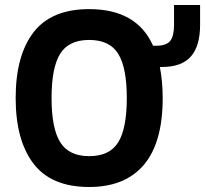

<svg xmlns="http://www.w3.org/2000/svg" viewBox="-20 -726 812 760"><path d="M772 -706.1V-627Q772 -543.9 735.6 -502.4Q699.2 -460.9 621.1 -460.9H612.8Q624 -402.8 624 -337.9Q624 -161.6 549.6 -73.7Q475.1 14.2 333 14.2Q183.1 14.2 112.5 -78.4Q42 -170.9 42 -337.9Q42 -505.9 112.5 -597.9Q183.1 -689.9 333 -689.9Q521.5 -689.9 585.9 -544.9H597.2Q639.2 -544.9 654.1 -564.5Q668.9 -584 668.9 -627V-706.1ZM481.9 -337.9Q481.9 -458 448 -512.9Q414.1 -567.9 333 -567.9Q252 -567.9 218 -512.9Q184.1 -458 184.1 -337.9Q184.1 -217.8 218.5 -162.8Q252.9 -107.9 333 -107.9Q414.1 -107.9 448 -162.8Q481.9 -217.8 481.9 -337.9Z"/></svg>

Font: Clear Sans
Style: Bold
Weight: 700
Foundry: Intel Corporation
Version: Version 1.00